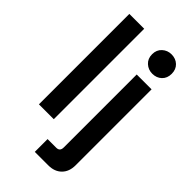

<svg xmlns="http://www.w3.org/2000/svg" viewBox="-276 -779 1051 1051"><g transform="rotate(45 250.0 -253.5)"><path d="M61 0V-700H176V0ZM229 200V101H296Q324 101 324 71V-494H439V94Q439 143 410.5 171.5Q382 200 334 200ZM305 -632Q305 -666 327.5 -686.5Q350 -707 381 -707Q414 -707 435.5 -686.5Q457 -666 457 -632Q457 -598 435.5 -577.5Q414 -557 381 -557Q350 -557 327.5 -577.5Q305 -598 305 -632Z"/></g></svg>

Font: Space Grotesk Frontify SemiBold
Style: Regular
Weight: 600
Designer: Florian Karsten
Version: Version 2.000